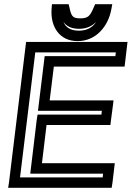

<svg xmlns="http://www.w3.org/2000/svg" viewBox="-20 -875 631 920"><path d="M519 0 527 -68 530 -93H505H181L203 -276H484H509L512 -301L521 -369L524 -394H499H218L238 -556H552H577L580 -581L588 -649L591 -674H566H130H105L102 -649L23 0L19 25H44H490H515L519 0ZM472 -25H76L149 -624H535L533 -606H219H194L191 -581L165 -369L162 -344H187H468L466 -326H185H160L156 -301L128 -68L125 -43H150H474L472 -25ZM365 -787C327 -787 322 -798 313 -838L309 -855H291H255H229L227 -829C222 -748 264 -678 352 -678C440 -678 498 -749 513 -828L518 -855H491H454H436L428 -837C412 -799 402 -787 365 -787ZM359 -737C395 -737 421 -750 441 -770C423 -743 396 -728 358 -728C319 -728 295 -743 284 -770C298 -750 321 -737 359 -737Z"/></svg>

Font: Gamestation Display Outline
Style: Italic
Weight: 400
Designer: Jonas Hecksher
Foundry: Jonas Hecksher, Playtypeª, e-types AS
Version: Version 1.003